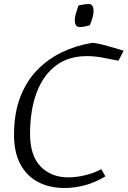

<svg xmlns="http://www.w3.org/2000/svg" viewBox="-20 -926 637 958"><path d="M302 12Q227 12 170.5 -17.5Q114 -47 82 -106Q50 -165 50 -254Q50 -360 80.5 -440Q111 -520 164.5 -575.5Q218 -631 288.5 -665Q359 -699 439 -712Q458 -712 489 -704Q520 -696 550.5 -687Q581 -678 597 -673L571 -623Q530 -631 492 -638.5Q454 -646 413 -646Q321 -646 258 -598Q195 -550 162.5 -463Q130 -376 130 -258Q130 -149 183 -95Q236 -41 321 -41Q362 -41 408 -52.5Q454 -64 485 -82L506 -46Q454 -15 403 -1.5Q352 12 302 12ZM379 -791Q364 -791 358.5 -800.5Q353 -810 353 -823Q353 -839 358 -856.5Q363 -874 367.5 -886.5Q372 -899 372 -899Q372 -899 390.5 -902.5Q409 -906 422 -906Q436 -906 441.5 -896Q447 -886 447 -872Q447 -858 442.5 -841Q438 -824 433 -812Q428 -800 428 -800Q428 -800 410.5 -795.5Q393 -791 379 -791Z"/></svg>

Font: Mate
Style: Italic
Weight: 400
Italic angle: -10.8°
Designer: Eduardo Rodriguez Tunni
Foundry: Eduardo Rodriguez Tunni
Version: Version 1.003; ttfautohint (v1.8.4.7-5d5b);gftools[0.9.24]